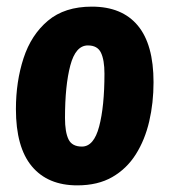

<svg xmlns="http://www.w3.org/2000/svg" viewBox="-20 -551 510 579"><path d="M213 8Q124 8 76 -49.5Q28 -107 28 -222Q28 -305 51 -375.5Q74 -446 124.5 -488.5Q175 -531 257 -531Q348 -531 395.5 -474Q443 -417 443 -303Q443 -241 430 -185Q417 -129 389.5 -85.5Q362 -42 318.5 -17Q275 8 213 8ZM227 -109Q263 -109 279 -169.5Q295 -230 295 -329Q295 -370 284.5 -392Q274 -414 245 -414Q208 -414 192 -353.5Q176 -293 176 -195Q176 -153 186.5 -131Q197 -109 227 -109Z"/></svg>

Font: Asap Condensed
Style: Bold Italic
Weight: 700
Width: 3
Italic angle: -6°
Designer: Pablo Cosgaya
Foundry: Omnibus-Type
Version: Version 3.001; ttfautohint (v1.8.4.7-5d5b)